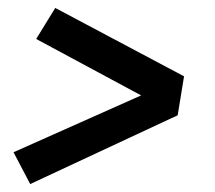

<svg xmlns="http://www.w3.org/2000/svg" viewBox="-20 -581 540 483"><path d="M56 -118 14 -198 335 -341 71 -483 119 -561 443 -389 427 -291Z"/></svg>

Font: Iosevka Curly Slab SmBdObl
Style: Regular
Weight: 600
Italic angle: -9°
Monospace: yes
Designer: Belleve Invis
Foundry: Belleve Invis
Version: Version 11.0.0; ttfautohint (v1.8.3)